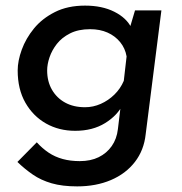

<svg xmlns="http://www.w3.org/2000/svg" viewBox="-20 -456 648 684"><path d="M255 208Q202 208 164 197Q126 186 97 166Q68 146 42 121L111 51Q131 73 153.5 88Q176 103 203.5 110.5Q231 118 264 118Q303 118 331.5 104Q360 90 378 64.5Q396 39 400 4L413 -104L419 -86Q399 -45 354.5 -17.5Q310 10 248 10Q190 10 144 -16Q98 -42 70.5 -90Q43 -138 43 -205Q43 -239 57.5 -279Q72 -319 101 -354.5Q130 -390 175.5 -413Q221 -436 283 -436Q344 -436 387.5 -414Q431 -392 448 -357L437 -338L461 -419H555L499 22Q493 79 460.5 121Q428 163 375 185.5Q322 208 255 208ZM301 -352Q259 -352 229.5 -337Q200 -322 182.5 -299.5Q165 -277 156.5 -252Q148 -227 148 -205Q148 -166 165 -136.5Q182 -107 212 -90.5Q242 -74 283 -74Q312 -74 339 -86Q366 -98 387.5 -119Q409 -140 421 -168L431 -255Q426 -284 408 -306Q390 -328 363 -340Q336 -352 301 -352Z"/></svg>

Font: Josefin Sans Thin Medium
Style: Italic
Weight: 500
Italic angle: -7°
Version: Version 2.000